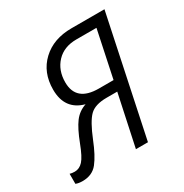

<svg xmlns="http://www.w3.org/2000/svg" viewBox="-168 -637 716 746"><g transform="rotate(-30 190.0 -264.0)"><path d="M227 -276Q126 -276 126 -362Q126 -416 158.5 -450.5Q191 -485 247 -485H337L293 -276ZM-7 4Q37 4 61 -26.5Q85 -57 108 -115Q135 -182 159 -206Q183 -230 235 -230H283L234 0H288L400 -532H252Q171 -532 121 -485Q71 -438 71 -361Q71 -271 152 -249Q119 -238 98.5 -210.5Q78 -183 57 -128Q38 -78 22 -60.5Q6 -43 -15 -43Q-28 -43 -37 -46V-1Q-25 4 -7 4Z"/></g></svg>

Font: Noto Sans Display SemiCondensed Light
Style: Italic
Weight: 300
Width: 4
Italic angle: -12°
Designer: Monotype Design Team
Foundry: Monotype Imaging Inc.
Version: Version 1.900